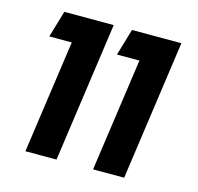

<svg xmlns="http://www.w3.org/2000/svg" viewBox="-88 -659 776 751"><g transform="rotate(15 300.5 -283.0)"><path d="M416 -458H325L357 -566H557L477 0H351ZM142 -458H51L83 -566H283L203 0H77Z"/></g></svg>

Font: FiraGO Medium
Style: Italic
Weight: 500
Italic angle: -8°
Designer: bBox Type GmbH
Foundry: bBox Type GmbH
Version: Version 1.001